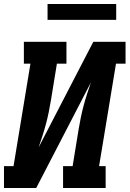

<svg xmlns="http://www.w3.org/2000/svg" viewBox="-21 -945 651 965"><path d="M-1 0V-110H47L132 -625H99V-735H313V-625H265L235 -441Q230 -411 224 -381.5Q218 -352 210 -322Q202 -292 192.5 -262.5Q183 -233 173 -204L448 -735H610V-625H562L477 -110H510V0H296V-110H344L374 -294Q379 -324 385 -353.5Q391 -383 399 -413Q407 -443 416.5 -472.5Q426 -502 436 -531L161 0ZM218 -845V-925H563V-845Z"/></svg>

Font: Iosevka Etoile Extrabold
Style: Italic
Weight: 800
Italic angle: -9°
Designer: Belleve Invis
Foundry: Belleve Invis
Version: Version 22.1.2; ttfautohint (v1.8.4)